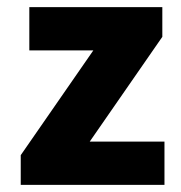

<svg xmlns="http://www.w3.org/2000/svg" viewBox="-20 -517 505 537"><path d="M38 0H440V-121H231L434 -414V-497H62V-376H241L38 -83Z"/></svg>

Font: Source Sans Pro
Style: Bold
Weight: 700
Designer: Paul D. Hunt
Foundry: Adobe Systems Incorporated
Version: Version 3.006;hotconv 1.0.111;makeotfexe 2.5.65597